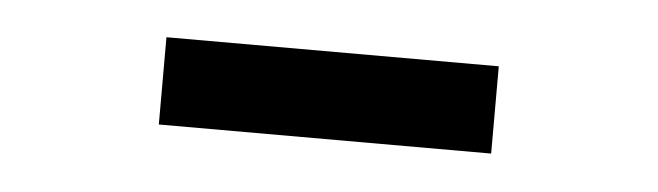

<svg xmlns="http://www.w3.org/2000/svg" viewBox="-24 -739 548 160"><g transform="rotate(5 250.0 -659.5)"><path d="M111 -696H389V-623H111Z"/></g></svg>

Font: Stick
Style: Regular
Weight: 400
Designer: Fontworks Inc.
Foundry: Fontworks Inc.
Version: Version 1.100